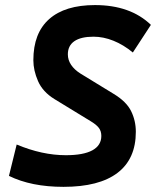

<svg xmlns="http://www.w3.org/2000/svg" viewBox="-20 -723 626 753"><path d="M229 9.8Q102.5 9.8 15.1 -33.2L45.4 -156.2Q145.5 -114.3 238.3 -114.3Q307.1 -114.3 342.3 -133.5Q377.4 -152.8 377.4 -189.9Q377.4 -208.5 367.7 -221.4Q357.9 -234.4 335 -248L193.4 -334.5Q147.5 -362.8 129.2 -404.8Q110.8 -446.8 110.8 -486.8Q110.8 -593.3 172.9 -648.2Q234.9 -703.1 352.5 -703.1Q491.2 -703.1 571.8 -625.5L501 -517.1Q464.4 -547.4 425 -563.2Q385.7 -579.1 346.7 -579.1Q297.4 -579.1 271.7 -561.5Q246.1 -543.9 246.1 -509.8Q246.1 -487.8 258.8 -468.8Q271.5 -449.7 295.4 -434.6L426.3 -354.5Q475.6 -324.7 494.1 -287.4Q512.7 -250 512.7 -206.1Q512.7 -99.6 440.7 -44.9Q368.7 9.8 229 9.8Z"/></svg>

Font: Cascadia Mono NF
Style: Italic
Weight: 400
Italic angle: -10°
Monospace: yes
Designer: Aaron Bell
Foundry: Saja Typeworks
Version: Version 2404.023